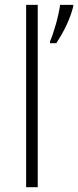

<svg xmlns="http://www.w3.org/2000/svg" viewBox="-20 -780 325 800"><path d="M137.2 0H88.9V-759.8H137.2ZM188.5 -600.1V-607.9Q198.7 -629.9 211.9 -675.8Q225.1 -721.7 230.5 -759.8H285.2V-752.9Q266.1 -677.7 214.4 -600.1Z"/></svg>

Font: OpenSans-Light
Style: Regular
Weight: 300
Foundry: Ascender Corporation
Version: Version 1.10